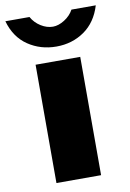

<svg xmlns="http://www.w3.org/2000/svg" viewBox="-130 -795 574 847"><g transform="rotate(-10 157.5 -371.0)"><path d="M253 0H53V-530H253ZM-45 -742H63Q78 -715 104.5 -698.5Q131 -682 158 -682Q183 -682 210 -699Q237 -716 251 -742H360Q338 -669 283.5 -631Q229 -593 158 -593Q87 -593 31.5 -630.5Q-24 -668 -45 -742Z"/></g></svg>

Font: Morrison Black
Style: Regular
Weight: 900
Designer: Pablo Impallari, Rodrigo Fuenzalida (Modified by Dan O. Williams)
Version: Version 0.03;June 6, 2019;FontCreator 11.5.0.2425 64-bit; tt